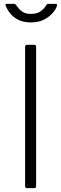

<svg xmlns="http://www.w3.org/2000/svg" viewBox="-20 -974 318 994"><path d="M158 -742Q167 -742 167 -731V-13Q167 -6 165 -3Q163 0 154 0H122Q115 0 112.5 -2.5Q110 -5 110 -11V-731Q110 -742 120 -742ZM267 -954Q278 -954 275 -944Q270 -927 253 -907Q236 -887 208 -872.5Q180 -858 140 -858Q101 -858 74.5 -871.5Q48 -885 32 -905.5Q16 -926 9 -946Q8 -948 8.5 -951Q9 -954 14 -954H51Q57 -954 59 -952.5Q61 -951 64 -947Q69 -940 77.5 -929.5Q86 -919 101 -910.5Q116 -902 140 -902Q174 -902 193 -917.5Q212 -933 220 -948Q222 -952 224.5 -953Q227 -954 230 -954Z"/></svg>

Font: Libre Franklin ExtraLight
Style: Regular
Weight: 250
Designer: Pablo Impallari, Rodrigo Fuenzalida, Nhung Nguyen
Foundry: Impallari Type
Version: Version 3.000